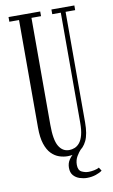

<svg xmlns="http://www.w3.org/2000/svg" viewBox="-93 -748 545 928"><g transform="rotate(-10 180.0 -284.0)"><path d="M183 12Q162.5 12 141.8 5Q121 -2 103.8 -19.5Q86.5 -37 76 -68.5Q65.5 -100 65.5 -149V-677H18V-700H173.5V-677H126.5V-151.5Q126.5 -77.5 144.8 -46.8Q163 -16 195.5 -16Q209.5 -16 223 -21.5Q236.5 -27 247.2 -40.2Q258 -53.5 264.2 -77Q270.5 -100.5 270.5 -136.5V-677H228.5V-700H341V-677H294V-134Q294 -77 278.8 -45.2Q263.5 -13.5 238.2 -0.8Q213 12 183 12ZM257.5 131.5Q239.5 131.5 221.2 125.5Q203 119.5 191 105.8Q179 92 179 68.5Q179 46.5 189.8 30.2Q200.5 14 215.2 2.2Q230 -9.5 241.5 -16.5L251 -9.5Q241 1 230 19.2Q219 37.5 219 61Q219 87.5 235.5 95.8Q252 104 270 104Q282.5 104 297.5 101Q312.5 98 321.5 92.5L332 109Q321 118 300.5 124.8Q280 131.5 257.5 131.5Z"/></g></svg>

Font: Imbue 48pt Light
Style: Regular
Weight: 300
Designer: Tyler Finck
Foundry: Etcetera Type Company
Version: Version 1.102